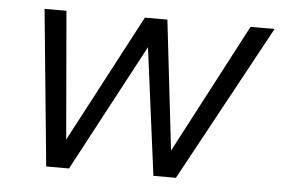

<svg xmlns="http://www.w3.org/2000/svg" viewBox="-42 -556 897 612"><g transform="rotate(5 406.5 -250.0)"><path d="M126 0 77 -500H147L182 -91L398 -500H470L518 -85L736 -500H813L541 0H469L416 -407L199 0Z"/></g></svg>

Font: Kantumruy Pro
Style: Italic
Weight: 400
Italic angle: -13°
Designer: Sovichet Tep
Foundry: Sovichet Tep
Version: Version 1.002